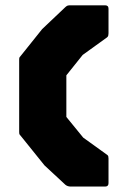

<svg xmlns="http://www.w3.org/2000/svg" viewBox="-20 -686 453 706"><path d="M240.5 0Q228.5 0 220.5 -6.5L143.5 -78L59 -183Q53.5 -189.5 52 -191.5Q50.5 -193.5 50.5 -201V-466Q50.5 -473.5 52 -475.5Q53.5 -477.5 59 -484L135 -579L220.5 -660Q225.5 -664.5 229 -665.5Q232.5 -666.5 240.5 -666.5H366.5Q379 -666.5 379 -654V-564Q379 -560 378.2 -555.8Q377.5 -551.5 373.5 -548.5L284 -484L224 -409V-256L286 -180L373.5 -117Q377.5 -114.5 378.2 -111Q379 -107.5 379 -103V-12.5Q379 0 366.5 0Z"/></svg>

Font: Jaro 24pt
Style: Regular
Weight: 400
Designer: Agyei Archer, Celine Hurka, Mirko Velimirović
Version: Version 1.000